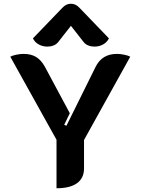

<svg xmlns="http://www.w3.org/2000/svg" viewBox="-20 -997 751 1026"><path d="M282 -250 35 -694Q45 -700 66.5 -704.5Q88 -709 106 -709Q146 -709 173 -692.5Q200 -676 220 -640L353 -392L323 -330L335 -325L491 -640Q525 -709 605 -709Q623 -709 644.5 -704.5Q666 -700 676 -694L429 -249V-97Q429 -45 391.5 -18Q354 9 282 9ZM233 -748Q208 -748 187 -759.5Q166 -771 156 -792L313 -955Q333 -977 359 -977Q385 -977 405 -955L562 -792Q552 -771 531 -759.5Q510 -748 485 -748Q467 -748 452 -754Q437 -760 428 -771L359 -859L290 -771Q281 -760 266 -754Q251 -748 233 -748Z"/></svg>

Font: K2D ExtraBold
Style: Regular
Weight: 800
Designer: Katatrad Aksorn Co.,Ltd.
Foundry: Cadson Demak Co.,Ltd.
Version: Version 1.000; ttfautohint (v1.6)